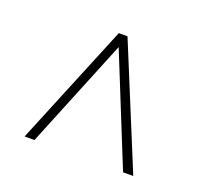

<svg xmlns="http://www.w3.org/2000/svg" viewBox="-74 -797 563 527"><g transform="rotate(20 207.5 -533.5)"><path d="M332 -356 203.1 -674.8 73.2 -356H44.4L190.4 -710.9H215.8L361.8 -356Z"/></g></svg>

Font: Vazirmatn RD Thin
Style: Regular
Weight: 100
Designer: Saber Rastikerdar
Foundry: Saber Rastikerdar
Version: Version 32.102